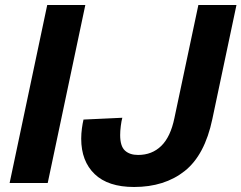

<svg xmlns="http://www.w3.org/2000/svg" viewBox="-20 -730 963 766"><path d="M18.4 0 168.4 -710H320.4L170.4 0ZM514.8 16Q411.2 16 357.6 -35.5Q304 -87 304 -176.8Q304 -196.8 306.8 -217.7Q309.6 -238.6 313.2 -253L468 -260.2Q464.4 -247.2 461.9 -227.3Q459.4 -207.4 459.4 -191.2Q459.4 -147 478.4 -129.4Q497.4 -111.8 531 -111.8Q586.4 -111.8 623.4 -147.9Q660.4 -184 675.8 -258.8L771.4 -710H923.4L827.2 -255.2Q797 -111.2 716.7 -47.6Q636.4 16 514.8 16Z"/></svg>

Font: Geist
Style: Italic
Weight: 400
Italic angle: -12°
Designer: Basement.studio, Andrés Briganti, Mateo Zaragoza
Foundry: Basement.studio, Vercel, Andrés Briganti, Guido Ferreyra, Mateo Zaragoza
Version: Version 1.500